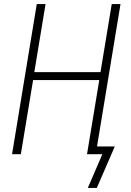

<svg xmlns="http://www.w3.org/2000/svg" viewBox="-20 -755 640 940"><path d="M410 165 481 0H406L466 -363H142L82 0H39L160 -735H203L148 -402H472L527 -735H570L455 -38H542L454 165Z"/></svg>

Font: Iosevka XLt Ex Obl
Style: Regular
Weight: 200
Width: 7
Italic angle: -9°
Monospace: yes
Designer: Belleve Invis
Foundry: Belleve Invis
Version: Version 32.5.0; ttfautohint (v1.8.4)